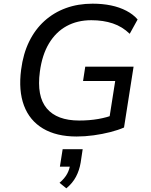

<svg xmlns="http://www.w3.org/2000/svg" viewBox="-20 -734 823 1045"><path d="M397 9Q287 9 214 -34.5Q141 -78 110.5 -159.5Q80 -241 95 -355Q106 -441 138.5 -507.5Q171 -574 222 -620Q273 -666 339 -690Q405 -714 484 -714Q538 -714 584 -704.5Q630 -695 667.5 -675.5Q705 -656 729 -628L686 -550Q646 -589 594 -606.5Q542 -624 477 -624Q401 -624 342.5 -592Q284 -560 246.5 -497.5Q209 -435 197 -344Q179 -210 234.5 -144Q290 -78 411 -78Q467 -78 515.5 -86.5Q564 -95 603 -111L570 -58L607 -293H432L444 -371H707L655 -40Q623 -26 580 -15Q537 -4 489.5 2.5Q442 9 397 9ZM341 291 304 261Q332 237 345.5 212Q359 187 362 160L378 173H306L321 78H430L419 151Q412 193 393.5 228Q375 263 341 291Z"/></svg>

Font: Nunito Sans 7pt Medium
Style: Italic
Weight: 500
Italic angle: -9°
Designer: Vernon Adams
Foundry: Vernon Adams
Version: Version 3.101;gftools[0.9.27]